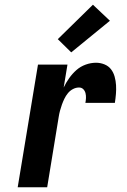

<svg xmlns="http://www.w3.org/2000/svg" viewBox="-20 -794 540 814"><path d="M55 0 141 -520H266L250 -423Q260 -444 273.5 -463Q287 -482 304 -497Q321 -512 343 -520Q365 -528 387 -528Q406 -528 423 -521Q440 -514 450.5 -500.5Q461 -487 466 -469Q471 -451 472 -432.5Q473 -414 471.5 -395.5Q470 -377 467 -358H342Q344 -368 344.5 -378.5Q345 -389 342.5 -399Q340 -409 333 -416Q326 -423 315 -423Q302 -423 289.5 -416.5Q277 -410 268 -399Q259 -388 253 -375.5Q247 -363 242.5 -350.5Q238 -338 234.5 -325Q231 -312 229 -299L180 0ZM282 -572 225 -628 374 -774 446 -706Z"/></svg>

Font: Iosevka Term Curly XBd Obl
Style: Regular
Weight: 800
Italic angle: -9°
Designer: Belleve Invis
Foundry: Belleve Invis
Version: Version 32.3.0